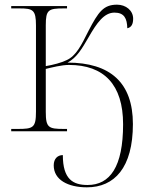

<svg xmlns="http://www.w3.org/2000/svg" viewBox="-20 -562 627 822"><path d="M352 240C470 240 549 156 549 -31C549 -208 452 -294 269 -294C309 -315 331 -354 359 -402C395 -465 426 -508 470 -508C512 -508 524 -483 525 -441C544 -445 550 -461 550 -482C550 -517 519 -542 481 -542C423 -542 401 -511 359 -430C329 -370 306 -322 264 -304C244 -294 207 -284 176 -279V-454C176 -520 187 -526 253 -526H267V-536H28V-526H63C121 -526 134 -520 134 -453V-84C134 -15 122 -10 56 -10H28V0H267V-10H254C188 -10 176 -15 176 -83V-267C201 -273 244 -284 275 -284C425 -284 507 -200 507 -30C507 152 451 230 355 230C293 230 249 206 249 102C227 102 210 117 210 146C210 208 271 240 352 240Z"/></svg>

Font: Noto Serif Display ExtraLight
Style: Regular
Weight: 200
Designer: Monotype Design Team
Foundry: Monotype Imaging Inc.
Version: Version 2.009